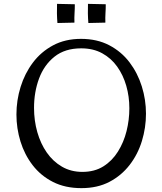

<svg xmlns="http://www.w3.org/2000/svg" viewBox="-20 -960 840 993"><path d="M401 13Q317 13 254 -19Q191 -51 149 -105.5Q107 -160 86 -228Q65 -296 65 -368Q65 -441 86.5 -510.5Q108 -580 150 -636Q192 -692 254.5 -725.5Q317 -759 399 -759Q482 -759 545 -726Q608 -693 650 -637.5Q692 -582 713.5 -513Q735 -444 735 -372Q735 -300 714 -231Q693 -162 650.5 -107Q608 -52 546 -19.5Q484 13 401 13ZM406 -71Q469 -71 514.5 -99.5Q560 -128 590 -176Q620 -224 634.5 -282Q649 -340 649 -400Q649 -461 633 -516.5Q617 -572 586 -615.5Q555 -659 508.5 -684.5Q462 -710 400 -710Q316 -710 262 -667Q208 -624 182 -554Q156 -484 156 -402Q156 -336 173 -276.5Q190 -217 222 -171Q254 -125 300.5 -98Q347 -71 406 -71ZM277 -841Q275 -864 274.5 -891Q274 -918 275 -940L367 -938Q367 -913 365.5 -891Q364 -869 365 -843ZM437 -841Q435 -864 434.5 -891Q434 -918 435 -940L527 -938Q527 -913 525.5 -891Q524 -869 525 -843Z"/></svg>

Font: Marhey Light
Style: Regular
Weight: 300
Designer: Nur Syamsi & Bustanul Arifin
Foundry: Namelatype
Version: Version 1.000